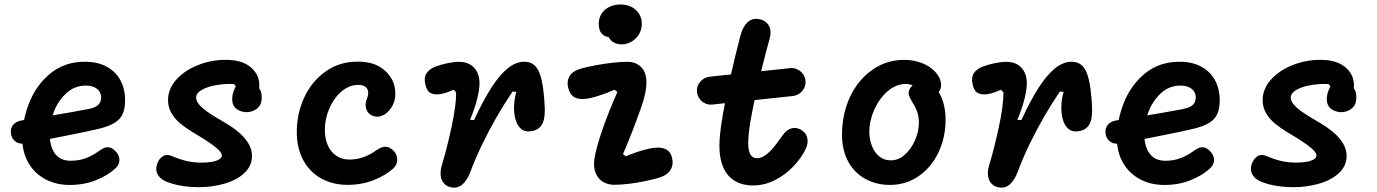

<svg xmlns="http://www.w3.org/2000/svg" viewBox="-20 -826 6240 870"><path d="M80.9 -200.1Q80.9 -281.5 112.9 -361.4Q144.8 -441.3 209 -493.8Q273.2 -546.2 364.8 -546.2Q423.9 -546.2 465 -523Q506.2 -499.9 526.5 -460.7Q546.9 -421.4 546.9 -373.2Q546.9 -335.1 536.4 -310.8Q525.9 -286.5 501.2 -270.6Q476.6 -254.7 432.6 -243.6Q389.8 -232.8 259.6 -207Q129.3 -181.1 94.4 -175.8Q67.9 -171.6 50.5 -184.2Q33.2 -196.8 29.8 -220.2Q26.1 -244.8 40.2 -261Q54.2 -277.1 81.6 -280.9Q121.6 -287.2 145.2 -291Q168.9 -294.9 209.4 -301.6Q266.4 -311.2 297.7 -316.8Q329 -322.5 380.2 -331.8Q401.7 -336 414.4 -343.2Q427.1 -350.4 432.6 -360.5Q438.2 -370.5 438.2 -384.3Q438.2 -399 430.8 -411.1Q423.3 -423.2 407.8 -430.7Q392.2 -438.2 369.2 -438.2Q318.2 -438.2 280.9 -404Q243.7 -369.8 224.2 -319.9Q204.7 -270 204.7 -224.5Q204.7 -183.2 215.6 -154.9Q226.5 -126.6 247.7 -112Q268.8 -97.5 299.6 -97.5Q335.9 -97.5 366.8 -108.5Q397.8 -119.6 428.6 -141.8Q443.2 -152.3 454.3 -156.5Q465.5 -160.6 477.3 -157.6Q489.2 -154.7 502.5 -141.9Q521.1 -123.7 521.1 -101.5Q521.1 -79.3 502 -62.1Q468.8 -31.3 415 -9.6Q361.2 12.1 296.4 12.1Q234.2 12.1 185.2 -14.1Q136.2 -40.3 108.6 -88.5Q80.9 -136.6 80.9 -200.1Z M720.1 -9.8Q703.4 -19.2 693.6 -37.4Q683.8 -55.5 690.8 -79.1Q698.2 -104.6 716.5 -117.1Q734.8 -129.6 759.2 -118.8Q790.6 -105.1 823 -97.1Q855.5 -89.1 894.7 -89.1Q918.7 -89.1 939.2 -92.6Q959.7 -96.1 972.4 -103.3Q985.2 -110.6 985.2 -121.8Q985.2 -134.2 965 -152.1Q944.8 -169.9 909.7 -192.5Q894 -202 886.6 -206.7Q879.2 -211.4 864.1 -220.4L851.3 -228Q818.8 -248.2 795.5 -267.6Q772.3 -287 756.9 -313.3Q741.4 -339.7 741.4 -372.2Q741.4 -423.2 778.8 -465Q816.2 -506.8 876.7 -530.9Q937.2 -554.9 1001.8 -554.9Q1072.7 -554.9 1111.1 -525.2Q1149.5 -495.4 1154.2 -453.7Q1159 -412 1135.8 -378.9L1141.3 -437Q1154.8 -429.5 1160.3 -416.1Q1165.8 -402.8 1165.8 -382.4Q1165.8 -342.6 1132.5 -326.3Q1099.2 -310 1065.8 -324.5Q1032.2 -338.9 1032.2 -375.8Q1032.2 -386.2 1033.6 -394.5Q1035 -402.8 1037.8 -410.3Q1040.3 -418 1043.2 -423.8Q1046 -429.6 1048.5 -435.4L1039.3 -445.3Q997.8 -446.9 958.4 -440.1Q919.1 -433.3 893.9 -418.5Q868.7 -403.8 868.7 -383.2Q868.7 -368 882.5 -352.1Q896.3 -336.2 917.3 -321.1Q938.3 -306.1 967.3 -288.9Q975.6 -284.1 980.2 -281.6Q984.8 -279.1 992.6 -274.2L1000.8 -269.4Q1037.2 -247.8 1063.3 -225.2Q1089.5 -202.7 1105.7 -176Q1121.8 -149.2 1121.8 -119.5Q1121.8 -74.4 1087.5 -42.2Q1053.1 -10 997.5 6.1Q942 22.2 879.5 22.2Q847.9 22.2 817.6 18.2Q787.3 14.2 762.2 6.9Q737 -0.3 720.1 -9.8Z M1324.8 -228.4Q1324.8 -312.1 1359 -385.2Q1393.1 -458.3 1455.9 -502.5Q1518.7 -546.8 1600.6 -546.8Q1675 -546.8 1718.1 -511.2Q1761.2 -475.8 1769.3 -426.2Q1777.3 -376.6 1753.7 -339Q1735.8 -311.8 1712.2 -302Q1688.8 -292.3 1666.8 -302.2Q1645.4 -311.5 1639.1 -333.6Q1632.8 -355.8 1642.8 -379.2Q1649.6 -395.8 1648.2 -409.8Q1646.9 -423.8 1635.8 -432.5Q1624.8 -441.3 1602.8 -441.3Q1563.4 -441.3 1528.6 -412.5Q1493.8 -383.6 1472.9 -336.1Q1452 -288.6 1452 -235.6Q1452 -198.9 1464.8 -168.7Q1477.7 -138.5 1503.1 -120.8Q1528.6 -103 1563.9 -103Q1596.2 -103 1626.4 -113.8Q1656.6 -124.6 1683.7 -144.1Q1707.5 -161.1 1725.8 -161.2Q1744.2 -161.4 1763.1 -143.3Q1773.5 -132.9 1777.7 -118.4Q1781.9 -103.8 1778 -88.8Q1774.2 -73.8 1761.6 -62.2Q1727.4 -31.3 1673.6 -9.9Q1619.8 11.6 1554.8 11.6Q1488.5 11.6 1436.4 -16.9Q1384.2 -45.4 1354.5 -99.8Q1324.8 -154.2 1324.8 -228.4Z M1982.5 -78.5Q2005.6 -155.1 2026.4 -252Q2047.2 -348.9 2046.9 -407.2L2035.5 -419.5Q2020.4 -412.5 2005.6 -407.4Q1990.8 -402.2 1977.7 -399.9Q1951.7 -395.3 1933.5 -403.1Q1915.2 -410.9 1907.8 -440.8Q1899.6 -473.8 1912.6 -494Q1925.7 -514.1 1955.6 -525.2Q1980.8 -534.2 2009.1 -540Q2037.5 -545.8 2059.4 -545.8Q2103.7 -545.8 2128.2 -519.3Q2152.7 -492.8 2152.7 -449.3Q2152.7 -420.4 2142.5 -378.9Q2132.3 -337.4 2110 -282.9L2128 -282.1Q2168.8 -369.6 2205.8 -427.6Q2242.8 -485.6 2280 -515.9Q2317.2 -546.2 2356 -546.2Q2381.1 -546.2 2397.8 -533.5Q2414.5 -520.8 2424.3 -495.8Q2435.2 -468.8 2441.2 -423.8Q2447.2 -378.7 2448.5 -336.2Q2448.5 -331 2448.5 -325.3Q2448.5 -294.3 2441.8 -275.3Q2435 -256.3 2423.1 -246.4Q2411.2 -236.4 2394.2 -232.8Q2362.7 -225.7 2343.5 -240.2Q2324.4 -254.7 2315.8 -284.8Q2308.4 -312 2309.2 -343.8Q2310 -375.6 2319.5 -409.8L2302.6 -411.3Q2266.8 -358.6 2231.6 -297.8Q2196.4 -237.1 2165.3 -172.8Q2134.2 -108.6 2111.1 -46.4Q2096.8 -8.9 2075 10.1Q2053.2 29.2 2022.3 22.4Q2003.6 18.3 1991.6 4.9Q1979.7 -8.5 1977 -29.9Q1974.2 -51.2 1982.5 -78.5Z M2671.7 -83.7Q2671.7 -103.8 2678.8 -134.5Q2685.9 -165.2 2700.8 -212.2Q2710 -240.9 2720.5 -269.5Q2730.9 -298.1 2742.6 -326.6Q2751.2 -347.8 2760 -368.6Q2768.9 -389.4 2777.5 -409.3L2764.7 -419.2Q2731.8 -404.4 2690.7 -391.4Q2649.5 -378.3 2622.9 -377.2Q2594.7 -376.6 2578.2 -388.2Q2561.8 -399.8 2554.8 -427.5Q2547 -459.4 2561.8 -482.4Q2576.6 -505.4 2613.8 -515.7Q2642.8 -523.6 2680.8 -530.6Q2718.8 -537.6 2756.6 -541.8Q2794.3 -545.9 2822.4 -545.9Q2860.7 -545.9 2885 -522.2Q2909.2 -498.4 2909.2 -450.7Q2909.2 -431.4 2903.6 -403Q2898 -374.7 2885.3 -339.4Q2876.3 -313.7 2865.8 -285.3Q2855.2 -256.9 2844.3 -228.8Q2821.8 -170.8 2803 -127.8L2815.4 -117.9Q2826.3 -122.3 2838.8 -126.9Q2851.2 -131.5 2864.8 -136.6Q2889.8 -144.9 2913.9 -150.7Q2938.1 -156.5 2957 -157.1Q2984.3 -158 3001.8 -147Q3019.2 -136 3025.2 -111.3Q3032.9 -80 3018 -56Q3003.1 -32 2967 -21Q2940.5 -13.1 2905.4 -5.7Q2870.3 1.8 2832.8 6.5Q2795.3 11.3 2763.1 11.3Q2738.5 11.3 2717.7 1Q2696.9 -9.4 2684.3 -30.9Q2671.7 -52.3 2671.7 -83.7ZM2733.6 -714.8 2766.2 -662.6Q2732 -652.4 2712.5 -668Q2693.1 -683.6 2693.1 -718Q2693.1 -745 2706.5 -765Q2719.8 -785.1 2742.3 -795.4Q2764.8 -805.8 2791.6 -805.8Q2818.9 -805.8 2841 -794.7Q2863.1 -783.7 2875.6 -764Q2888.2 -744.4 2888.2 -718.8Q2888.2 -690.8 2874.5 -669.2Q2860.9 -647.8 2839.9 -636.3Q2818.9 -624.8 2797.4 -624.8Q2775.4 -624.8 2758.3 -635.5Q2741.2 -646.2 2734.1 -666.8Q2726.9 -687.2 2733.6 -714.8Z M3239.8 -164.1Q3239.8 -217.5 3255.2 -305.8Q3270.6 -394.2 3291.8 -486.8Q3312.9 -579.3 3335.2 -664.8Q3345.8 -705.9 3368.1 -725.8Q3390.4 -745.8 3422.4 -738.9Q3440.4 -734.9 3453.2 -723.4Q3465.9 -711.9 3470.1 -692.8Q3474.2 -673.7 3466.8 -648.3Q3449.5 -586.9 3427.1 -496.1Q3404.7 -405.2 3387.5 -315.4Q3370.2 -225.5 3370.2 -177.7Q3370.2 -145.1 3379.7 -127Q3389.2 -109 3410.6 -109Q3429.2 -109 3448.5 -122.8Q3467.7 -136.7 3485.1 -157.8Q3502.5 -178.9 3523.8 -209.5L3525.2 -211.5Q3542.8 -236.9 3563.8 -243.8Q3584.8 -250.6 3606.8 -239.6Q3631.2 -227.3 3637.5 -202.8Q3643.7 -178.2 3630.7 -151Q3611.2 -110.1 3575 -72Q3538.9 -34 3491.3 -9.8Q3443.7 14.3 3392.8 14.3Q3343.8 14.3 3309.3 -6.6Q3274.9 -27.5 3257.4 -67.6Q3239.8 -107.7 3239.8 -164.1ZM3138.1 -409.1Q3136.3 -425.8 3143.7 -441.1Q3151.1 -456.4 3164.9 -466.5Q3178.7 -476.6 3195.5 -478.4L3559.4 -517.2Q3576.7 -519 3592.2 -512Q3607.7 -505.1 3617.8 -491.4Q3628 -477.7 3629.8 -460.8Q3631.7 -443.6 3624.4 -428.1Q3617.1 -412.7 3603 -402.6Q3589 -392.6 3571.2 -390.8L3207.9 -352.2Q3190.8 -350.3 3175.5 -357.4Q3160.1 -364.5 3150 -378.2Q3139.9 -391.8 3138.1 -409.1Z M3795.4 -215.8Q3795.4 -309.6 3831.9 -387.1Q3868.4 -464.6 3932.9 -509.7Q3997.3 -554.8 4077.8 -554.8Q4116.9 -554.8 4153.4 -541.8Q4189.8 -528.8 4214.5 -503.8Q4229.2 -488.9 4237.1 -472.2Q4244.9 -455.4 4244.3 -439.1Q4243.8 -422.8 4234.3 -409.3Q4224.5 -395.4 4212.6 -393.7Q4200.7 -391.9 4188.6 -397.5Q4176.5 -403 4157.9 -415.2Q4156.4 -416.5 4154.7 -417.4L4148.6 -421.4Q4131.2 -432.6 4116.1 -439Q4101 -445.5 4085.6 -445.5Q4040.4 -445.5 4002.3 -412.7Q3964.2 -379.8 3941.7 -329.4Q3919.2 -278.9 3919.2 -229.5Q3919.2 -195.8 3930.4 -166Q3941.6 -136.2 3963.5 -117.8Q3985.3 -99.4 4016.5 -99.4Q4051.7 -99.4 4080.8 -125.8Q4109.9 -152.2 4126.8 -192.2Q4143.8 -232.3 4143.8 -270.9Q4143.8 -294.6 4136.8 -316.5Q4129.8 -338.5 4116.2 -359.2Q4101.5 -383.6 4098.2 -396.5Q4094.8 -409.3 4102.5 -423.6Q4112.3 -441.9 4133.5 -448Q4154.7 -454.2 4176.9 -449.6Q4199.2 -445 4210.1 -434.7Q4226.5 -420.9 4238.7 -399.2Q4250.8 -377.6 4257.7 -348.4Q4264.6 -319.2 4264.6 -284.2Q4264.6 -203.2 4232.5 -135.5Q4200.3 -67.8 4142.8 -27.9Q4085.3 11.9 4012.7 11.9Q3951.8 11.9 3902.4 -14.5Q3853 -40.9 3824.2 -92.5Q3795.4 -144.1 3795.4 -215.8Z M4462.5 -78.5Q4485.6 -155.1 4506.4 -252Q4527.2 -348.9 4526.9 -407.2L4515.5 -419.5Q4500.4 -412.5 4485.6 -407.4Q4470.8 -402.2 4457.7 -399.9Q4431.7 -395.3 4413.5 -403.1Q4395.2 -410.9 4387.8 -440.8Q4379.6 -473.8 4392.6 -494Q4405.7 -514.1 4435.6 -525.2Q4460.8 -534.2 4489.1 -540Q4517.5 -545.8 4539.4 -545.8Q4583.7 -545.8 4608.2 -519.3Q4632.7 -492.8 4632.7 -449.3Q4632.7 -420.4 4622.5 -378.9Q4612.3 -337.4 4590 -282.9L4608 -282.1Q4648.8 -369.6 4685.8 -427.6Q4722.8 -485.6 4760 -515.9Q4797.2 -546.2 4836 -546.2Q4861.1 -546.2 4877.8 -533.5Q4894.5 -520.8 4904.3 -495.8Q4915.2 -468.8 4921.2 -423.8Q4927.2 -378.7 4928.5 -336.2Q4928.5 -331 4928.5 -325.3Q4928.5 -294.3 4921.8 -275.3Q4915 -256.3 4903.1 -246.4Q4891.2 -236.4 4874.2 -232.8Q4842.7 -225.7 4823.5 -240.2Q4804.4 -254.7 4795.8 -284.8Q4788.4 -312 4789.2 -343.8Q4790 -375.6 4799.5 -409.8L4782.6 -411.3Q4746.8 -358.6 4711.6 -297.8Q4676.4 -237.1 4645.3 -172.8Q4614.2 -108.6 4591.1 -46.4Q4576.8 -8.9 4555 10.1Q4533.2 29.2 4502.3 22.4Q4483.6 18.3 4471.6 4.9Q4459.7 -8.5 4457 -29.9Q4454.2 -51.2 4462.5 -78.5Z M5040.9 -200.1Q5040.9 -281.5 5072.9 -361.4Q5104.8 -441.3 5169 -493.8Q5233.2 -546.2 5324.8 -546.2Q5383.9 -546.2 5425 -523Q5466.2 -499.9 5486.5 -460.7Q5506.9 -421.4 5506.9 -373.2Q5506.9 -335.1 5496.4 -310.8Q5485.9 -286.5 5461.2 -270.6Q5436.6 -254.7 5392.6 -243.6Q5349.8 -232.8 5219.6 -207Q5089.3 -181.1 5054.4 -175.8Q5027.9 -171.6 5010.5 -184.2Q4993.2 -196.8 4989.8 -220.2Q4986.1 -244.8 5000.2 -261Q5014.2 -277.1 5041.6 -280.9Q5081.6 -287.2 5105.2 -291Q5128.9 -294.9 5169.4 -301.6Q5226.4 -311.2 5257.7 -316.8Q5289 -322.5 5340.2 -331.8Q5361.7 -336 5374.4 -343.2Q5387.1 -350.4 5392.6 -360.5Q5398.2 -370.5 5398.2 -384.3Q5398.2 -399 5390.8 -411.1Q5383.3 -423.2 5367.8 -430.7Q5352.2 -438.2 5329.2 -438.2Q5278.2 -438.2 5240.9 -404Q5203.7 -369.8 5184.2 -319.9Q5164.7 -270 5164.7 -224.5Q5164.7 -183.2 5175.6 -154.9Q5186.5 -126.6 5207.7 -112Q5228.8 -97.5 5259.6 -97.5Q5295.9 -97.5 5326.8 -108.5Q5357.8 -119.6 5388.6 -141.8Q5403.2 -152.3 5414.3 -156.5Q5425.5 -160.6 5437.3 -157.6Q5449.2 -154.7 5462.5 -141.9Q5481.1 -123.7 5481.1 -101.5Q5481.1 -79.3 5462 -62.1Q5428.8 -31.3 5375 -9.6Q5321.2 12.1 5256.4 12.1Q5194.2 12.1 5145.2 -14.1Q5096.2 -40.3 5068.6 -88.5Q5040.9 -136.6 5040.9 -200.1Z M5680.1 -9.8Q5663.4 -19.2 5653.6 -37.4Q5643.8 -55.5 5650.8 -79.1Q5658.2 -104.6 5676.5 -117.1Q5694.8 -129.6 5719.2 -118.8Q5750.6 -105.1 5783 -97.1Q5815.5 -89.1 5854.7 -89.1Q5878.7 -89.1 5899.2 -92.6Q5919.7 -96.1 5932.4 -103.3Q5945.2 -110.6 5945.2 -121.8Q5945.2 -134.2 5925 -152.1Q5904.8 -169.9 5869.7 -192.5Q5854 -202 5846.6 -206.7Q5839.2 -211.4 5824.1 -220.4L5811.3 -228Q5778.8 -248.2 5755.5 -267.6Q5732.3 -287 5716.9 -313.3Q5701.4 -339.7 5701.4 -372.2Q5701.4 -423.2 5738.8 -465Q5776.2 -506.8 5836.7 -530.9Q5897.2 -554.9 5961.8 -554.9Q6032.7 -554.9 6071.1 -525.2Q6109.5 -495.4 6114.2 -453.7Q6119 -412 6095.8 -378.9L6101.3 -437Q6114.8 -429.5 6120.3 -416.1Q6125.8 -402.8 6125.8 -382.4Q6125.8 -342.6 6092.5 -326.3Q6059.2 -310 6025.8 -324.5Q5992.2 -338.9 5992.2 -375.8Q5992.2 -386.2 5993.6 -394.5Q5995 -402.8 5997.8 -410.3Q6000.3 -418 6003.2 -423.8Q6006 -429.6 6008.5 -435.4L5999.3 -445.3Q5957.8 -446.9 5918.4 -440.1Q5879.1 -433.3 5853.9 -418.5Q5828.7 -403.8 5828.7 -383.2Q5828.7 -368 5842.5 -352.1Q5856.3 -336.2 5877.3 -321.1Q5898.3 -306.1 5927.3 -288.9Q5935.6 -284.1 5940.2 -281.6Q5944.8 -279.1 5952.6 -274.2L5960.8 -269.4Q5997.2 -247.8 6023.3 -225.2Q6049.5 -202.7 6065.7 -176Q6081.8 -149.2 6081.8 -119.5Q6081.8 -74.4 6047.5 -42.2Q6013.1 -10 5957.5 6.1Q5902 22.2 5839.5 22.2Q5807.9 22.2 5777.6 18.2Q5747.3 14.2 5722.2 6.9Q5697 -0.3 5680.1 -9.8Z"/></svg>

Font: Monaspace Radon Var
Style: Regular
Weight: 400
Designer: Riley Cran and the Lettermatic Team
Version: Version 1.000 (Monaspace Radon Var)